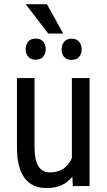

<svg xmlns="http://www.w3.org/2000/svg" viewBox="-20 -910 523 939"><path d="M334 -46.4Q291 9.8 208.5 9.8Q136.7 9.8 100.1 -39.8Q63.5 -89.4 63 -184.1V-528.3H148.9V-190.4Q148.9 -66.9 223.1 -66.9Q301.8 -66.9 331.5 -137.2V-528.3H418V0H335.9ZM154.3 -721.2Q179.2 -721.2 191.4 -706.3Q203.6 -691.4 203.6 -669.4Q203.6 -647.5 191.4 -632.8Q179.2 -618.2 154.3 -618.2Q129.9 -618.2 117.7 -632.8Q105.5 -647.5 105.5 -669.4Q105.5 -691.4 117.7 -706.3Q129.9 -721.2 154.3 -721.2ZM281.2 -668.5Q281.2 -689.9 293.5 -705.3Q305.7 -720.7 330.1 -720.7Q354.5 -720.7 366.9 -705.6Q379.4 -690.4 379.4 -668.5Q379.4 -646.5 366.9 -631.8Q354.5 -617.2 330.1 -617.2Q305.2 -617.2 293.2 -631.8Q281.2 -646.5 281.2 -668.5ZM289.1 -746.1H215.8L105.5 -889.6H209.5Z"/></svg>

Font: Roboto Condensed
Style: Regular
Weight: 400
Designer: Google
Version: Version 2.001047; 2015